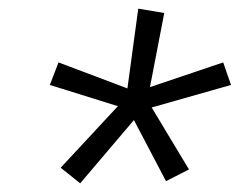

<svg xmlns="http://www.w3.org/2000/svg" viewBox="-20 -841 553 443"><path d="M165 -418 120 -454 252 -596 95 -645 115 -697 274 -637 299 -821 359 -811 326 -640 495 -697 513 -645 330 -593 416 -450 363 -423 289 -564Z"/></svg>

Font: Iosevka Term Curly Light
Style: Italic
Weight: 300
Italic angle: -9°
Designer: Belleve Invis
Foundry: Belleve Invis
Version: Version 32.3.0